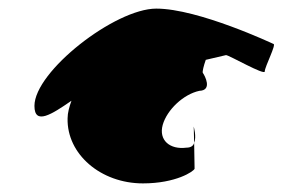

<svg xmlns="http://www.w3.org/2000/svg" viewBox="-20 -720 704 446"><path d="M60 -474C60 -428 101 -455 146 -486C141 -472 137 -458 137 -445C135 -362 214 -294 312 -294C389 -294 430 -322 432 -328L431 -388C429 -381 423 -377 413 -377C375 -372 348 -394 358 -430C368 -465 406 -501 443 -509C474 -510 456 -544 451 -551C450 -554 453 -567 458 -581L505 -592C512 -592 595 -544 595 -554C595 -565 623 -618 615 -618C615 -618 441 -700 343 -700C247 -700 60 -554 60 -474ZM430 -426 431 -388C437 -402 430 -426 430 -426Z"/></svg>

Font: Ampere
Style: SCExt
Weight: 400
Version: Version 1